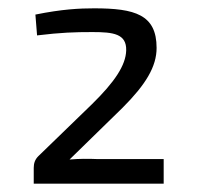

<svg xmlns="http://www.w3.org/2000/svg" viewBox="-20 -801 475 461"><path d="M69 -716C127 -723 159 -724 202 -724C252 -724 284 -720 283 -680C282 -644 255 -604 201 -551L72 -426C64 -418 61 -409 61 -398V-360H373V-419H216C191 -420 171 -420 147 -418L274 -542C330 -598 356 -641 356 -686C356 -766 304 -781 206 -781C171 -781 129 -779 65 -766Z"/></svg>

Font: SnT
Style: Regular
Weight: 400
Designer: Natanael Gama
Version: Version 1.001;PS 001.001;hotconv 1.0.70;makeotf.lib2.5.58329